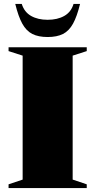

<svg xmlns="http://www.w3.org/2000/svg" viewBox="-20 -955 484 975"><path d="M420.5 -19V0H23.5V-19L95 -43V-672.5L23.5 -695.5V-715H420.5V-695.5L349 -672.5V-43ZM222 -854.5Q271.5 -854.5 306.2 -874Q341 -893.5 353.5 -935H386.5Q371 -871.5 350.8 -834.8Q330.5 -798 299.8 -782.5Q269 -767 222 -767Q175 -767 144.2 -782.5Q113.5 -798 93.2 -834.8Q73 -871.5 57.5 -935H90.5Q103.5 -893.5 138 -874Q172.5 -854.5 222 -854.5Z"/></svg>

Font: Newsreader 72pt ExtraBold
Style: Regular
Weight: 800
Designer: Hugues Gentile
Foundry: Production Type
Version: Version 1.003; ttfautohint (v1.8.3)